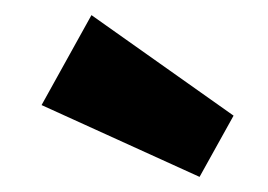

<svg xmlns="http://www.w3.org/2000/svg" viewBox="-20 -854 354 254"><path d="M101 -834 289 -701 244 -620 35 -715Z"/></svg>

Font: Fira Sans Extra Condensed ExtraBold
Style: Regular
Weight: 800
Width: 1
Designer: Carrois Corporate & Edenspiekermann AG
Foundry: Carrois Corporate GbR & Edenspiekermann AG
Version: Version 4.203